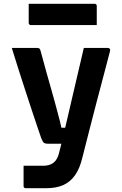

<svg xmlns="http://www.w3.org/2000/svg" viewBox="-20 -790 640 1010"><path d="M547 -538Q552 -538 556.5 -534Q561 -530 559 -522Q540 -449 522.5 -383Q505 -317 487.5 -250.5Q470 -184 452 -113Q434 -42 413 40Q400 95 375.5 130.5Q351 166 314 183Q277 200 223 200Q210 200 192.5 200Q175 200 158.5 200Q142 200 130 200Q118 200 115 200Q110 200 107 197Q104 194 104 189V82H123Q144 82 165 82Q186 82 207 82Q241 82 262 65.5Q283 49 291 13Q298 -12 308.5 -56.5Q319 -101 332.5 -159Q346 -217 361 -281.5Q376 -346 391.5 -412Q407 -478 421 -538Q435 -538 450.5 -538Q466 -538 481.5 -538Q497 -538 513.5 -538Q530 -538 547 -538ZM173 -538Q183 -538 187 -535Q191 -532 193 -524Q212 -454 226 -403.5Q240 -353 251 -315.5Q262 -278 270 -247Q278 -216 286.5 -185.5Q295 -155 303 -118H363L340 -34H232Q223 -34 216.5 -36Q210 -38 206 -44.5Q202 -51 197 -63Q192 -77 180 -112.5Q168 -148 151 -199Q134 -250 115 -308.5Q96 -367 77 -426Q58 -485 42 -538Q57 -538 73.5 -538Q90 -538 106 -538Q122 -538 139 -538Q156 -538 173 -538ZM131 -770H478Q483 -770 486 -767Q489 -764 489 -759Q489 -742 489 -725.5Q489 -709 489 -692.5Q489 -676 489 -658H142Q139 -658 136.5 -659.5Q134 -661 132.5 -663.5Q131 -666 131 -669Q131 -687 131 -703.5Q131 -720 131 -736.5Q131 -753 131 -770Z"/></svg>

Font: Recursive
Style: Bold
Weight: 700
Version: Version 1.085